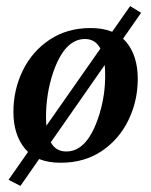

<svg xmlns="http://www.w3.org/2000/svg" viewBox="-20 -524 496 630"><path d="M24 -157Q24 -229 54.5 -292Q85 -355 142.5 -393.5Q200 -432 277 -432Q356 -432 394 -386.5Q432 -341 432 -265Q432 -193 401.5 -130Q371 -67 314 -28.5Q257 10 179 10Q100 10 62 -36Q24 -82 24 -157ZM307 -152Q326 -215 325 -281Q324 -395 260 -396Q191 -397 153 -282Q131 -214 131 -141Q131 -27 197 -27Q269 -26 307 -152ZM407 -504 443 -482 47 86 8 66Z"/></svg>

Font: Unna Medium
Style: Italic
Weight: 500
Italic angle: -8.05°
Designer: Jorge de Buen Unna
Foundry: Omnibus-Type
Version: Version 2.008